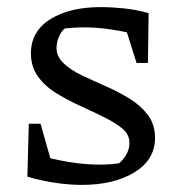

<svg xmlns="http://www.w3.org/2000/svg" viewBox="-20 -513 508 540"><path d="M210 7Q176 7 137.5 1.5Q99 -4 57 -16L87 -77Q133 -64 176.5 -57Q220 -50 262 -50Q279 -50 294.5 -51.5Q310 -53 326 -55L292 -39Q313 -48 328.5 -68Q344 -88 344 -111Q344 -135 324 -151.5Q304 -168 272.5 -183.5Q241 -199 206 -215Q171 -231 139 -250.5Q107 -270 87 -297.5Q67 -325 67 -363Q67 -425 121.5 -459Q176 -493 263 -493Q294 -493 328 -489.5Q362 -486 398 -476L377 -412Q334 -424 293.5 -430Q253 -436 217 -436Q202 -436 186.5 -435Q171 -434 154 -432L179 -444Q158 -434 148.5 -415.5Q139 -397 139 -378Q139 -354 159 -335Q179 -316 210.5 -301Q242 -286 277.5 -270.5Q313 -255 344.5 -235.5Q376 -216 396 -189.5Q416 -163 416 -125Q416 -64 358.5 -28.5Q301 7 210 7ZM57 -16 61 -165H94L136 -17ZM364 -336 320 -476H398L396 -336Z"/></svg>

Font: Piazzolla 24pt
Style: Regular
Weight: 400
Designer: Juan Pablo del Peral
Foundry: Huerta Tipografica
Version: Version 2.005